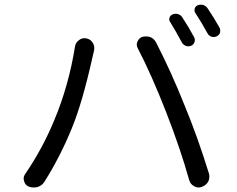

<svg xmlns="http://www.w3.org/2000/svg" viewBox="-20 -831 1040 844"><path d="M728.5 -733.4Q721.7 -742.2 725.1 -752.9Q728.5 -763.7 738.3 -767.6Q750 -772.5 762.2 -769Q774.4 -765.6 781.2 -754.9Q809.6 -711.9 833 -668Q838.9 -657.2 835 -646Q831.1 -634.8 820.3 -629.9Q808.6 -625 796.9 -629.4Q785.2 -633.8 779.3 -644.5Q753.9 -692.4 728.5 -733.4ZM838.9 -773.4Q833 -782.2 835.9 -793Q838.9 -803.7 848.6 -807.6Q855.5 -810.5 862.3 -810.5Q867.2 -810.5 872.1 -809.6Q884.8 -805.7 891.6 -795.9Q918.9 -755.9 945.3 -709Q948.2 -703.1 948.2 -696.3Q948.2 -691.4 947.3 -687.5Q943.4 -675.8 931.6 -670.9Q920.9 -666 909.2 -669.9Q897.5 -673.8 891.6 -685.5Q864.3 -735.4 838.9 -773.4ZM217.8 -300.8Q282.2 -454.1 309.6 -626Q312.5 -644.5 328.1 -655.3Q338.9 -663.1 351.6 -663.1Q356.4 -663.1 360.4 -662.1Q378.9 -658.2 387.7 -642.6Q394.5 -631.8 394.5 -620.1Q394.5 -614.3 393.6 -609.4Q389.6 -591.8 386.7 -580.1Q341.8 -378.9 295.9 -267.6Q245.1 -142.6 174.8 -31.2Q164.1 -14.6 144.5 -8.8Q136.7 -6.8 127.9 -6.8Q117.2 -6.8 106.4 -10.7Q89.8 -17.6 85.9 -35.2Q84 -40 84 -45.9Q84 -56.6 90.8 -66.4Q166 -175.8 217.8 -300.8ZM710 -338.9Q645.5 -503.9 585.9 -618.2Q581.1 -626 581.1 -634.8Q581.1 -640.6 584 -647.5Q589.8 -663.1 605.5 -668.9Q613.3 -670.9 622.1 -670.9Q630.9 -670.9 640.6 -668Q657.2 -661.1 666 -644.5Q734.4 -511.7 792 -366.2Q847.7 -232.4 898.4 -68.4Q900.4 -61.5 900.4 -54.7Q900.4 -43 895.5 -33.2Q885.7 -15.6 867.2 -9.8Q860.4 -6.8 853.5 -6.8Q842.8 -6.8 833 -12.7Q816.4 -21.5 811.5 -40Q772.5 -178.7 710 -338.9Z"/></svg>

Font: Gen Jyuu GothicX Regular
Style: Regular
Weight: 400
Designer: [Source Han Sans]
Ryoko NISHIZUKA  (kana & ideographs); Paul D. Hunt (Latin, Greek & Cyrillic); Wenlong ZHANG  (bopomofo
Version: Version 1.002.20150607